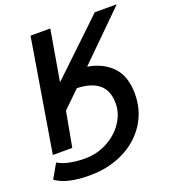

<svg xmlns="http://www.w3.org/2000/svg" viewBox="-176 -839 1037 1151"><g transform="rotate(-20 342.0 -263.5)"><path d="M151 -718H277L222 -398H225L561 -718H701L406 -427Q504 -411 562 -350Q620 -289 620 -177Q620 -70 565 14Q510 98 414 144.5Q318 191 200 191Q129 191 75 179Q21 167 -17 140L35 49Q66 68 111.5 77Q157 86 207 86Q284 86 349.5 51Q415 16 453.5 -41.5Q492 -99 492 -162Q492 -245 443 -285Q394 -325 304 -327L197 -223L156 0H32Z"/></g></svg>

Font: Nebula Sans Semibold
Style: Regular
Weight: 600
Italic angle: -9°
Designer: Paul D. Hunt for Adobe (as Source Sans)
Foundry: Nebula Entertainment & Broadcasting LLC
Version: Version 1.010